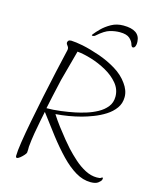

<svg xmlns="http://www.w3.org/2000/svg" viewBox="-119 -843 775 962"><g transform="rotate(15 268.5 -362.5)"><path d="M401 -763Q486 -763 489 -703Q489 -698 489 -693.5Q489 -689 488 -686Q486 -676 482 -672.5Q478 -669 474 -669Q468 -669 464 -680Q460 -697 444 -711.5Q428 -726 392 -726Q368 -726 341.5 -718.5Q315 -711 279 -679Q273 -673 264 -673Q256 -673 264 -682Q273 -694 292 -713Q311 -732 338.5 -747.5Q366 -763 401 -763ZM56 16Q50 16 50 6Q50 -17 57.5 -66Q65 -115 77.5 -179.5Q90 -244 104.5 -314.5Q119 -385 134 -451.5Q149 -518 161 -570Q164 -583 156.5 -591.5Q149 -600 149 -607Q149 -612 153 -617Q157 -622 168 -622Q176 -622 195 -619.5Q214 -617 228 -614Q271 -605 318.5 -588.5Q366 -572 408 -546.5Q450 -521 475 -485Q486 -470 492.5 -453Q499 -436 499 -418Q499 -385 481 -360Q463 -335 434.5 -317Q406 -299 374.5 -287Q343 -275 317 -268Q253 -251 186 -246Q203 -219 225 -190Q247 -161 267.5 -136Q288 -111 300 -98Q323 -73 350.5 -48.5Q378 -24 408 -8.5Q438 7 468 7Q485 7 489 3.5Q493 0 497 0Q499 0 499 3Q499 7 498 11Q495 19 482.5 28.5Q470 38 444 38Q404 38 365.5 15Q327 -8 288.5 -48Q250 -88 211 -138.5Q172 -189 132 -243Q129 -228 122.5 -196.5Q116 -165 109.5 -126.5Q103 -88 100 -54Q100 -47 100 -39Q100 -31 99 -23Q98 -18 89.5 -8.5Q81 1 71.5 8.5Q62 16 56 16ZM135 -263Q169 -263 208 -268Q247 -273 281 -280Q305 -285 334.5 -294Q364 -303 391.5 -318Q419 -333 436.5 -355Q454 -377 454 -408Q454 -446 429 -476Q404 -506 365.5 -527.5Q327 -549 286 -561.5Q245 -574 212 -577L169 -418Q158 -369 148.5 -326.5Q139 -284 135 -263Z"/></g></svg>

Font: Moon Dance
Style: Regular
Weight: 400
Designer: Robert E. Leuschke
Foundry: Robert E. Leuschke
Version: Version 1.010; ttfautohint (v1.8.3)